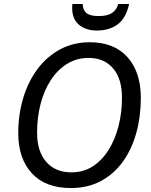

<svg xmlns="http://www.w3.org/2000/svg" viewBox="-20 -938 761 968"><path d="M337 10Q209 10 140.5 -64.5Q72 -139 72 -267Q72 -359 96.5 -442Q121 -525 168 -588.5Q215 -652 282 -688.5Q349 -725 433 -725Q555 -725 622.5 -650Q690 -575 690 -444Q690 -351 667.5 -269Q645 -187 600.5 -124.5Q556 -62 490 -26Q424 10 337 10ZM340 -69Q400 -69 447 -99Q494 -129 527 -181.5Q560 -234 577.5 -302Q595 -370 595 -446Q595 -541 550 -593.5Q505 -646 427 -646Q367 -646 319 -616.5Q271 -587 237 -535.5Q203 -484 185 -415.5Q167 -347 167 -269Q167 -175 213 -122Q259 -69 340 -69ZM468 -784Q414 -784 379 -812.5Q344 -841 344 -896Q344 -901 344 -906.5Q344 -912 345 -918H397Q397 -889 415 -873Q433 -857 477 -857Q523 -857 546 -873.5Q569 -890 576 -918H631Q615 -846 573 -815Q531 -784 468 -784Z"/></svg>

Font: Noto IKEA Latin
Style: Italic
Weight: 400
Italic angle: -12°
Designer: Monotype Design Team
Foundry: Monotype Imaging Inc.
Version: Version 1.0